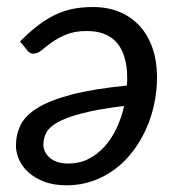

<svg xmlns="http://www.w3.org/2000/svg" viewBox="-20 -534 519 560"><path d="M26.5 -109Q26.5 -141.5 40 -169.2Q53.5 -197 89.5 -219.2Q125.5 -241.5 188.2 -258Q251 -274.5 350 -284.5Q350.5 -290 350.8 -295.2Q351 -300.5 351 -306Q351 -373 321.8 -408.2Q292.5 -443.5 233.5 -443.5Q197.5 -443.5 173 -433.2Q148.5 -423 131.2 -410.5Q114 -398 101.8 -387.8Q89.5 -377.5 77.5 -377.5Q67.5 -377.5 60.5 -386L38.5 -413Q64 -439 88.5 -458Q113 -477 138.2 -489.5Q163.5 -502 191 -507.8Q218.5 -513.5 251 -513.5Q294.5 -513.5 329 -499Q363.5 -484.5 387.8 -457.8Q412 -431 425 -393.2Q438 -355.5 438 -308.5Q438 -269.5 429.8 -230.8Q421.5 -192 405.8 -157Q390 -122 367 -92Q344 -62 314.8 -40.2Q285.5 -18.5 250.2 -6Q215 6.5 174.5 6.5Q136 6.5 108 -4.5Q80 -15.5 62 -32.2Q44 -49 35.2 -69.5Q26.5 -90 26.5 -109ZM179.5 -57Q211 -57 237.2 -70Q263.5 -83 284.2 -105.8Q305 -128.5 319.5 -159Q334 -189.5 342 -225Q265 -215.5 218.5 -203.2Q172 -191 147.2 -176.8Q122.5 -162.5 114.5 -146.2Q106.5 -130 106.5 -112Q106.5 -103 110.5 -93.5Q114.5 -84 123 -75.8Q131.5 -67.5 145.5 -62.2Q159.5 -57 179.5 -57Z"/></svg>

Font: Lato
Style: Italic
Weight: 400
Italic angle: -7°
Designer: Lukasz Dziedzic
Foundry: tyPoland Lukasz Dziedzic
Version: Version 2.007; 2014-02-27